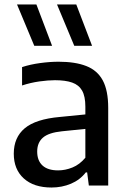

<svg xmlns="http://www.w3.org/2000/svg" viewBox="-20 -828 568 857"><path d="M210 9Q131 9 86.2 -31.5Q41.5 -72 41.5 -142Q41.5 -214.5 90.5 -255.5Q139.5 -296.5 247.5 -306L384 -319.5L394.5 -256L256.5 -242Q197.5 -236 171.8 -213.8Q146 -191.5 146 -151.5Q146 -111 169.8 -89.2Q193.5 -67.5 239.5 -67.5Q271.5 -67.5 303.5 -80.5Q335.5 -93.5 361 -124V-352Q361 -398 346.5 -423.5Q332 -449 302 -459.5Q272 -470 225.5 -470Q194.5 -470 155.5 -464.5Q116.5 -459 78.5 -446.5V-528.5Q115 -540.5 159 -546.5Q203 -552.5 241.5 -552.5Q316 -552.5 365.2 -533.2Q414.5 -514 438.8 -469Q463 -424 463 -346V0H376.5L369 -58.5H363Q337 -25 296.8 -8Q256.5 9 210 9ZM311.5 -623.5 234.5 -808H320.5L391 -623.5ZM133 -623.5 56 -808H142.5L212.5 -623.5Z"/></svg>

Font: Encode Sans Condensed Thin Medium
Style: Regular
Weight: 500
Version: Version 3.002